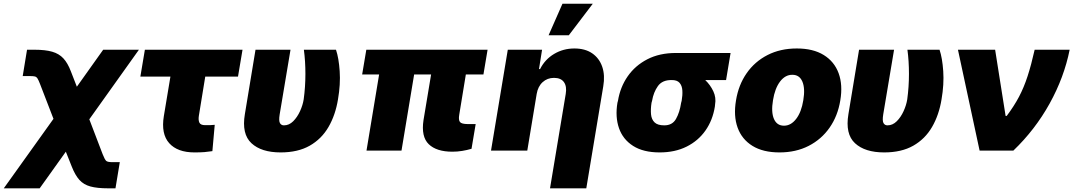

<svg xmlns="http://www.w3.org/2000/svg" viewBox="-98 -815 5808 1039"><path d="M-77.6 204.1 191.4 -171.9 118.7 -360.4Q110.8 -380.9 105.2 -389.9Q99.6 -398.9 91.1 -401.1Q82.5 -403.3 64.9 -403.3H24.9L48.3 -545.9H88.4Q147 -545.9 184.3 -535.2Q221.7 -524.4 245.1 -499Q268.6 -473.6 285.6 -428.7L317.9 -345.7L460.4 -545.9H653.8L385.3 -169.4L457.5 19.5Q469.2 49.3 477.1 55.9Q484.9 62.5 510.3 62.5H550.3L526.9 204.1H486.8Q428.2 204.1 391.4 194.1Q354.5 184.1 331.5 158.4Q308.6 132.8 290.5 86.9L258.3 5.9L116.7 204.1Z M1214.4 -545.9 1189.9 -400.4H1012.7L978 -187.5Q974.6 -165 981 -151.4Q987.3 -137.7 1012.2 -137.7Q1031.2 -137.7 1040.3 -137.9Q1049.3 -138.2 1064 -139.6L1051.3 2.9Q1029.3 6.3 1008.1 8.1Q986.8 9.8 954.6 9.8Q862.3 9.8 817.6 -40.3Q772.9 -90.3 788.6 -186.5L824.2 -400.4H661.6L686 -545.9Z M1284.7 -545.9H1474.1L1415.5 -196.3Q1409.7 -160.6 1417.2 -148.4Q1424.8 -136.2 1439 -136.7Q1466.3 -136.7 1488.5 -158.7Q1510.7 -180.7 1525.6 -213.4Q1540.5 -246.1 1545.4 -277.3Q1554.7 -345.2 1554.7 -415Q1554.7 -484.9 1546.4 -545.9H1720.2Q1735.4 -501 1740.2 -429.9Q1745.1 -358.9 1731 -277.3Q1717.3 -192.9 1679.7 -127.9Q1642.1 -63 1578.1 -26.6Q1514.2 9.8 1420.4 9.8Q1316.4 9.8 1262.7 -40Q1209 -89.8 1227.1 -197.3Z M2540.5 -545.9 2518.1 -412.1H2422.9L2387.2 -194.3Q2382.3 -166 2391.1 -154.8Q2399.9 -143.6 2434.1 -143.6H2476.1L2453.6 -9.8Q2428.2 -2.4 2402.6 1.7Q2377 5.9 2350.1 5.9Q2264.2 5.9 2222.2 -34.7Q2180.2 -75.2 2193.8 -165L2234.9 -412.1H2143.1L2074.7 0H1885.3L1953.6 -412.1H1861.8L1884.3 -545.9Z M2806.2 -306.6 2755.4 0H2559.1L2649.9 -545.9H2835.4L2818.8 -441.4H2824.7Q2851.1 -493.7 2900.6 -523.2Q2950.2 -552.7 3010.3 -552.7Q3068.4 -552.7 3106.7 -526.4Q3145 -500 3160.9 -453.9Q3176.8 -407.7 3166.5 -347.7L3074.7 204.1H2878.4L2963.4 -306.6Q2970.2 -347.2 2953.9 -370.4Q2937.5 -393.6 2899.9 -393.6Q2863.8 -393.6 2838.4 -370.4Q2813 -347.2 2806.2 -306.6ZM2870.6 -624 2945.8 -794.9H3109.9L2980 -624Z M3243.2 -258.8 3246.1 -269.5Q3258.3 -343.8 3298.8 -402.1Q3339.4 -460.4 3405.3 -494.4Q3471.2 -528.3 3559.6 -528.3H3855.5L3831.1 -381.8H3718.3Q3745.6 -356 3762 -321.3Q3778.3 -286.6 3771.5 -249L3770.5 -238.3Q3758.8 -164.6 3719.5 -108.6Q3680.2 -52.7 3617.4 -21.5Q3554.7 9.8 3471.7 9.8Q3383.3 9.8 3328.1 -25.4Q3272.9 -60.5 3251.7 -121.3Q3230.5 -182.1 3243.2 -258.8ZM3430.7 -269.5 3427.7 -258.8Q3422.4 -224.1 3425 -196.3Q3427.7 -168.5 3444.3 -152.6Q3460.9 -136.7 3496.1 -136.7Q3540 -136.2 3560.1 -171.4Q3580.1 -206.5 3587.9 -258.8L3590.8 -269.5Q3596.2 -300.3 3594.5 -325.9Q3592.8 -351.6 3579.3 -366.9Q3565.9 -382.3 3536.1 -381.8Q3485.8 -382.3 3462.2 -349.1Q3438.5 -315.9 3430.7 -269.5Z M4120.1 9.8Q4031.2 9.8 3973.9 -25.6Q3916.5 -61 3893.6 -124.3Q3870.6 -187.5 3884.8 -271.5Q3898.4 -355.5 3942.4 -418.7Q3986.3 -481.9 4055.7 -517.3Q4125 -552.7 4213.9 -552.7Q4302.2 -552.7 4359.6 -517.3Q4417 -481.9 4440.2 -418.7Q4463.4 -355.5 4449.2 -271.5Q4435.5 -187.5 4391.4 -124.3Q4347.2 -61 4278.1 -25.6Q4209 9.8 4120.1 9.8ZM4144.5 -134.8Q4182.1 -134.8 4210.4 -171.6Q4238.8 -208.5 4249 -272.5Q4259.8 -336.9 4243.9 -373.8Q4228 -410.6 4189.5 -410.2Q4151.4 -410.6 4123.3 -373.8Q4095.2 -336.9 4085 -272.5Q4074.2 -208.5 4090.1 -171.6Q4106 -134.8 4144.5 -134.8Z M4550.8 -545.9H4740.2L4681.6 -196.3Q4675.8 -160.6 4683.3 -148.4Q4690.9 -136.2 4705.1 -136.7Q4732.4 -136.7 4754.6 -158.7Q4776.9 -180.7 4791.7 -213.4Q4806.6 -246.1 4811.5 -277.3Q4820.8 -345.2 4820.8 -415Q4820.8 -484.9 4812.5 -545.9H4986.3Q5001.5 -501 5006.3 -429.9Q5011.2 -358.9 4997.1 -277.3Q4983.4 -192.9 4945.8 -127.9Q4908.2 -63 4844.2 -26.6Q4780.3 9.8 4686.5 9.8Q4582.5 9.8 4528.8 -40Q4475.1 -89.8 4493.2 -197.3Z M5203.1 0 5085.9 -545.9H5287.1L5343.8 -187.5H5349.6Q5389.6 -240.7 5416.3 -291.3Q5442.9 -341.8 5462.6 -402.3Q5482.4 -462.9 5501 -545.9H5690.4Q5660.6 -396.5 5582 -254.6Q5503.4 -112.8 5385.7 0Z"/></svg>

Font: Inter Tight Black
Style: Italic
Weight: 900
Italic angle: -9.39999°
Designer: Rasmus Andersson
Foundry: rsms
Version: Version 3.004; ttfautohint (v1.8.4.7-5d5b)